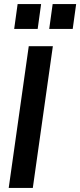

<svg xmlns="http://www.w3.org/2000/svg" viewBox="-20 -928 396 948"><path d="M23 0 122 -700H241L142 0ZM50 -785 67 -908H183L166 -785ZM223 -785 240 -908H356L339 -785Z"/></svg>

Font: Host Grotesk SemiBold
Style: Italic
Weight: 600
Italic angle: -8°
Designer: Doğukan Karapınar based on Poppins by Indian Type Foundry, Jonny Pinhorn
Foundry: Element Type
Version: Version 1.001; ttfautohint (v1.8.4.7-5d5b)